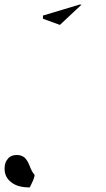

<svg xmlns="http://www.w3.org/2000/svg" viewBox="-163 -560 463 840"><path d="M-33 260C-33 260 -6 210 -13 203C-20 196 -27 183 -34 164C-34 164 -34 164 -34 164C-40 149 -47 137 -56 129C-65 122 -76 118 -89 118C-89 118 -89 118 -89 118C-106 118 -119 123 -128 134C-138 145 -143 159 -143 178C-143 178 -143 178 -143 178C-143 203 -133 223 -113 238C-94 253 -67 260 -33 260ZM99 -451C99 -451 194 -540 194 -540C194 -540 185 -540 185 -540C185 -540 25 -492 25 -492C25 -492 25 -478 25 -478C25 -478 99 -451 99 -451Z"/></svg>

Font: Only Serifs
Style: Regular
Weight: 500
Designer: Matt LaGrandeur
Version: Version 0.001